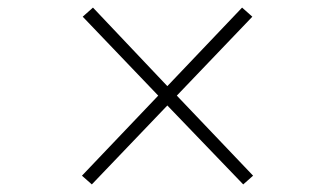

<svg xmlns="http://www.w3.org/2000/svg" viewBox="-20 -502 873 506"><path d="M225 -482 198 -458 397 -250 196 -39 222 -16 421 -224 621 -16 647 -39 446 -250 645 -458 618 -482 421 -275Z"/></svg>

Font: TitilliumText22L
Style: 1 wt
Weight: 100
Designer: Campivisivi
Foundry: Campivisivi
Version: 1.000